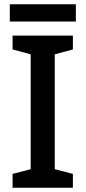

<svg xmlns="http://www.w3.org/2000/svg" viewBox="-20 -881 402 901"><path d="M322 0H39V-65L124 -87V-626L39 -649V-714H322V-649L237 -626V-87L322 -65ZM336 -861V-780H26V-861Z"/></svg>

Font: Noto Sans Oriya Medium
Style: Regular
Weight: 500
Version: Version 2.003